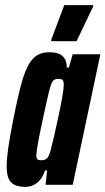

<svg xmlns="http://www.w3.org/2000/svg" viewBox="-20 -722 412 750"><path d="M6 -72Q6 -101 12 -143Q18 -185 32 -256Q53 -362 69.5 -415.5Q86 -469 109.5 -493.5Q133 -518 172 -518Q209 -518 225 -502.5Q241 -487 241 -458H249L264 -510H372L264 0H158L164 -56H156Q145 -23 124.5 -7.5Q104 8 80 8Q41 8 23.5 -9.5Q6 -27 6 -72ZM177 -132Q188 -172 208.5 -268Q229 -364 229 -391Q229 -406 224 -410Q219 -414 208 -414Q194 -414 187 -406Q180 -398 172 -366.5Q164 -335 147 -255Q122 -140 122 -115Q122 -103 126.5 -99.5Q131 -96 142 -96Q155 -96 163 -103Q171 -110 177 -132ZM180 -561V-566L231 -702H344V-697L279 -561Z"/></svg>

Font: Saira Ultra Condensed ExtraBold
Style: Italic
Weight: 800
Width: 1
Italic angle: -12°
Designer: Hector Gatti with collaboration of the Omnibus-Type team
Foundry: Omnibus-Type
Version: Version 1.001; ttfautohint (v1.8)